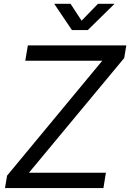

<svg xmlns="http://www.w3.org/2000/svg" viewBox="-20 -959 664 979"><path d="M5.4 0 16.1 -63.5 501.5 -649.4H108.9L122.1 -727.5H624L613.3 -663.1L127.4 -78.1H520L507.3 0ZM339.8 -939.5 396 -853.5 479.5 -939.5H563.5V-939L427.7 -805.7H346.7L256.8 -939V-939.5Z"/></svg>

Font: Inter Display
Style: Italic
Weight: 400
Italic angle: -9.39999°
Designer: Rasmus Andersson
Foundry: rsms
Version: Version 4.000;git-a52131595